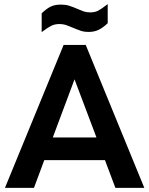

<svg xmlns="http://www.w3.org/2000/svg" viewBox="-20 -907 721 927"><path d="M486.8 -133.8H193.8L144 0H3.9L287.1 -689.9H394L676.8 0H537.1ZM445.8 -243.2 339.8 -523.9 234.9 -243.2ZM181.2 -842.8Q206.5 -866.7 225.6 -875.5Q245.6 -884.8 272.9 -884.8Q295.9 -884.8 312 -879.9Q334 -873 351.1 -865.2Q374.5 -855 384.8 -851.6Q398.9 -847.2 416 -847.2Q438 -847.2 454.1 -855.5Q469.2 -863.3 500 -887.2V-794.9Q475.6 -772 455.6 -762.7Q434.6 -752.9 409.2 -752.9Q385.7 -752.9 370.1 -758.3Q346.7 -766.6 330.1 -773.9Q329.1 -773.9 327.1 -774.9Q325.2 -775.9 321.3 -777.3Q317.4 -778.8 314 -780.3Q299.3 -786.6 289.6 -788.6Q276.4 -791 267.1 -791Q245.1 -791 228 -782.7Q211.9 -774.9 181.2 -752Z"/></svg>

Font: D-DIN Exp
Style: DINExp-Bold
Weight: 700
Width: 7
Designer: Charles Nix
Foundry: Datto Inc.
Version: Version 1.00